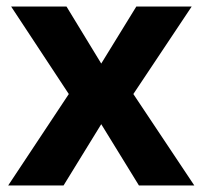

<svg xmlns="http://www.w3.org/2000/svg" viewBox="-20 -566 618 586"><path d="M190 -279 14 -546H183L289 -372L396 -546H565L387 -279L573 0H404L289 -187L174 0H5Z"/></svg>

Font: Noto IKEA Latin
Style: Bold
Weight: 700
Designer: Monotype Design Team
Foundry: Monotype Imaging Inc.
Version: Version 1.0